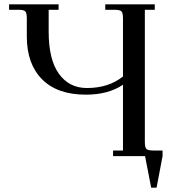

<svg xmlns="http://www.w3.org/2000/svg" viewBox="-20 -722 791 888"><path d="M22 -676.8V-702.1H251V-676.8H205.1V-575.2Q205.1 -446.8 252.4 -380.9Q299.8 -314.9 381.8 -314.9Q481.9 -314.9 548.8 -368.2V-637.2Q548.8 -662.1 541.7 -669.4Q534.7 -676.8 509.8 -676.8H466.8V-702.1H695.8V-676.8H649.9V-65.9Q649.9 -41 657 -33.4Q664.1 -25.9 689 -25.9H731.9V0L704.1 146H679.2L650.9 0H502.9V-25.9H548.8V-330.1Q481 -284.2 377 -284.2Q245.1 -284.2 174.6 -355.2Q104 -426.3 104 -553.2V-637.2Q104 -662.1 96.9 -669.4Q89.8 -676.8 64.9 -676.8Z"/></svg>

Font: Dihjauti S
Style: Bold
Weight: 700
Designer: T. Christopher White
Version: Version 3.0.0